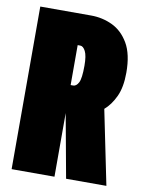

<svg xmlns="http://www.w3.org/2000/svg" viewBox="-81 -757 611 814"><g transform="rotate(10 225.0 -350.0)"><path d="M26 0V-700H245Q293.5 -700 336.5 -679.8Q379.5 -659.5 406.8 -613Q434 -566.5 434 -487Q434 -424.5 415.2 -384.2Q396.5 -344 368.5 -320L434 0H260.5L210.5 -274V0ZM210.5 -394.5H221.5Q235 -394.5 244.5 -412.5Q254 -430.5 254 -485Q254 -528.5 244.2 -547.5Q234.5 -566.5 221.5 -566.5H210.5Z"/></g></svg>

Font: Trispace Condensed ExtraBold
Style: Regular
Weight: 800
Width: 3
Designer: Tyler Finck
Foundry: Etcetera Type Company
Version: Version 1.210; ttfautohint (v1.8.3)